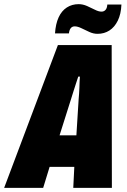

<svg xmlns="http://www.w3.org/2000/svg" viewBox="-60 -905 613 925"><path d="M-40 0 219 -688H478L479 0H293L298 -101H179L148 0ZM227 -253H308L319 -429Q320 -440 321 -453.5Q322 -467 322.5 -482Q323 -497 323.5 -511Q324 -525 325 -536H317Q312 -521 305.5 -501Q299 -481 293 -462Q287 -443 283 -430ZM205 -744Q208 -790 222.5 -821.5Q237 -853 262 -869Q287 -885 319 -885Q339 -885 359.5 -876Q380 -867 397.5 -858Q415 -849 429 -849Q441 -849 448.5 -857.5Q456 -866 457 -883H525Q523 -837 507.5 -805.5Q492 -774 467 -758Q442 -742 410 -742Q390 -742 370.5 -751Q351 -760 332.5 -769Q314 -778 300 -778Q288 -778 281 -769.5Q274 -761 272 -744Z"/></svg>

Font: Archivo ExtraCondensed Black
Style: Italic
Weight: 900
Width: 2
Italic angle: -10°
Designer: Hector Gatti
Foundry: Omnibus-Type
Version: Version 2.001